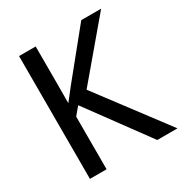

<svg xmlns="http://www.w3.org/2000/svg" viewBox="-169 -857 938 985"><g transform="rotate(-30 300.0 -364.0)"><path d="M599.6 0H480L217.8 -357.4L179.7 -312V0H81.1V-727.5H179.7V-480Q179.7 -465.8 179.4 -435.3Q179.2 -404.8 179.2 -391.6Q186.5 -400.9 235.4 -463.4L449.7 -727.5H567.4L294.9 -404.8Z"/></g></svg>

Font: Coda
Style: Regular
Weight: 400
Designer: vernon adams
Foundry: vernon adams
Version: Version 2.000; ttfautohint (v0.8) -r 50 -G 200 -x